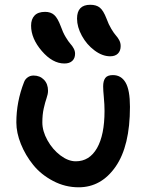

<svg xmlns="http://www.w3.org/2000/svg" viewBox="-20 -753 639 808"><path d="M443.8 -516.1Q410.6 -516.1 377.7 -540.8Q344.7 -565.4 324.5 -602.5Q304.2 -639.6 304.2 -674.8Q304.2 -732.9 359.9 -732.9Q385.3 -732.9 400.1 -720.9Q415 -709 428.2 -674.8Q437 -650.4 448.5 -631.3Q460 -612.3 468 -603.5Q476.1 -594.7 481.9 -583.5Q487.8 -572.3 487.8 -559.1Q487.8 -539.1 476.3 -527.6Q464.8 -516.1 443.8 -516.1ZM251 -485.8Q201.2 -485.8 156 -538.3Q110.8 -590.8 110.8 -645Q110.8 -672.4 125.5 -687.7Q140.1 -703.1 169.9 -703.1Q193.4 -703.1 208 -690.2Q222.7 -677.2 235.8 -642.1Q244.6 -616.7 256.3 -597.2Q268.1 -577.6 276.1 -568.8Q284.2 -560.1 290 -549.3Q295.9 -538.6 295.9 -526.9Q295.9 -507.8 284.2 -496.8Q272.5 -485.8 251 -485.8ZM311 35.2Q253.9 35.2 203.4 8.5Q152.8 -18.1 119.9 -58.8Q86.9 -99.6 67.9 -147Q48.8 -194.3 48.8 -237.8Q48.8 -324.7 81.1 -407.2Q85.4 -419.4 96.2 -427.2Q106.9 -435.1 121.1 -435.1Q147.9 -435.1 165 -417.5Q182.1 -399.9 182.1 -371.1Q182.1 -357.4 176 -340.1Q169.9 -322.8 164.1 -296.9Q158.2 -271 158.2 -237.8Q158.2 -201.2 179.7 -162.6Q201.2 -124 234.1 -99.1Q267.1 -74.2 298.8 -74.2Q356.4 -74.2 388.2 -129.6Q419.9 -185.1 419.9 -286.1Q419.9 -312.5 417 -343.3Q414.1 -374 414.1 -389.2Q414.1 -412.6 423.1 -424.8Q432.1 -437 455.1 -437Q490.2 -437 508.5 -405.5Q526.9 -374 526.9 -303.2Q526.9 -138.7 466.6 -51.8Q406.2 35.2 311 35.2Z"/></svg>

Font: Shantell Sans Irregular Bouncy
Style: Regular
Weight: 500
Designer: Stephen Nixon, Anya Danilova, Shantell Martin
Foundry: Arrow Type
Version: Version 1.006;[9816181b4]